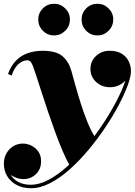

<svg xmlns="http://www.w3.org/2000/svg" viewBox="-22 -739 716 1019"><path d="M142.5 260Q99 260 66.5 242.8Q34 225.5 16.2 196Q-1.5 166.5 -1.5 129Q-1.5 100 11.8 75.8Q25 51.5 48 37.2Q71 23 100 23Q122.5 23 144.5 33.8Q166.5 44.5 181.2 65.2Q196 86 196 116.5Q196 160 168.2 185.8Q140.5 211.5 103 211.5Q77.5 211.5 53.8 200.2Q30 189 14.8 170.2Q-0.5 151.5 -0.5 129H18.5Q18.5 161 33.2 186.5Q48 212 75.2 226.8Q102.5 241.5 141 241.5Q187 241.5 236.5 215Q286 188.5 335.8 143.5Q385.5 98.5 432 42.8Q478.5 -13 518.5 -72.5Q558.5 -132 588.5 -187.8Q618.5 -243.5 635.2 -288Q652 -332.5 652 -358Q652 -383 640.8 -403.8Q629.5 -424.5 608.8 -437Q588 -449.5 560 -449.5V-468.5Q590.5 -468.5 615 -454.5Q639.5 -440.5 653.2 -418.2Q667 -396 667 -370.5Q667 -344 652.2 -322.5Q637.5 -301 613.8 -288.5Q590 -276 563 -276Q518 -276 488 -304Q458 -332 458 -373Q458 -414.5 487.5 -442Q517 -469.5 560 -469.5Q599 -469.5 624 -454Q649 -438.5 661 -413.8Q673 -389 673 -361Q673 -333 655.8 -286Q638.5 -239 608 -181.2Q577.5 -123.5 536.5 -62.2Q495.5 -1 447.5 56.5Q399.5 114 347.8 160Q296 206 243.8 233Q191.5 260 142.5 260ZM348 139Q329.5 107.5 310 61.5Q290.5 15.5 271 -37.8Q251.5 -91 233.2 -145.2Q215 -199.5 199.2 -248.2Q183.5 -297 171.5 -334Q159.5 -371 152.5 -389Q149.5 -397 142.8 -408Q136 -419 121.5 -419Q102 -419 79 -401.5Q56 -384 39.5 -338L20.5 -346.5Q37 -391.5 64.2 -418.5Q91.5 -445.5 127 -457.5Q162.5 -469.5 204 -469.5Q276 -469.5 309 -441.2Q342 -413 356 -365.5Q365.5 -331.5 378.2 -285.5Q391 -239.5 406.8 -189.5Q422.5 -139.5 441.5 -92.5Q460.5 -45.5 483 -9.5Q471 7 455 25.5Q439 44 420.8 63.2Q402.5 82.5 383.8 101.8Q365 121 348 139ZM495 -551Q460 -551 435.5 -575.8Q411 -600.5 411 -635.5Q411 -670 435.5 -694.5Q460 -719 495 -719Q529.5 -719 554.2 -694.5Q579 -670 579 -635.5Q579 -600.5 554.2 -575.8Q529.5 -551 495 -551ZM265 -551Q230 -551 205.5 -575.8Q181 -600.5 181 -635.5Q181 -670 205.5 -694.5Q230 -719 265 -719Q299.5 -719 324.2 -694.5Q349 -670 349 -635.5Q349 -600.5 324.2 -575.8Q299.5 -551 265 -551Z"/></svg>

Font: Bodoni Moda 11pt Black
Style: Italic
Weight: 900
Italic angle: -13°
Designer: Owen Earl
Foundry: indestructible type
Version: Version 2.004